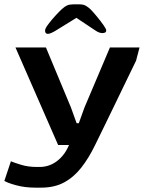

<svg xmlns="http://www.w3.org/2000/svg" viewBox="-60 -666 671 882"><path d="M102 196Q54 196 14 185Q-26 174 -40 165L-10 75Q7 82 38.5 91.5Q70 101 110 101H121Q167 101 202.5 73.5Q238 46 257 0H207L11 -448H151L266 -172L292 -100H302L328 -172L445 -448H581L565 -387Q546 -348 521.5 -297.5Q497 -247 471 -193Q445 -139 420.5 -89Q396 -39 377 0Q348 60 313.5 104Q279 148 234.5 172Q190 196 129 196ZM147 -526Q147 -535 162 -555Q177 -575 195.5 -595Q214 -615 224 -624Q237 -636 248 -641Q259 -646 276 -646H306Q324 -646 336 -638.5Q348 -631 356 -623Q367 -612 384 -591.5Q401 -571 414.5 -552Q428 -533 428 -526Q428 -515 412.5 -514Q397 -513 378 -526L291 -584L197 -526Q147 -495 147 -526Z"/></svg>

Font: Goldman
Style: Regular
Weight: 400
Designer: Jaikishan Patel
Version: Version 1.000; ttfautohint (v1.8.3)